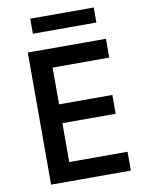

<svg xmlns="http://www.w3.org/2000/svg" viewBox="-98 -977 793 1045"><g transform="rotate(-10 299.0 -454.5)"><path d="M494.1 -826.2H143.1V-909.2H494.1ZM539.1 0H98.1V-730H529.8V-626H216.8V-422.9H511.2V-318.8H216.8V-104H539.1Z"/></g></svg>

Font: Sora Medium
Style: Regular
Weight: 500
Designer: Jonathan Barnbrook, Julián Moncada
Foundry: Barnbrook Fonts
Version: Version 2.000